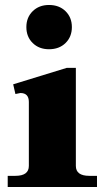

<svg xmlns="http://www.w3.org/2000/svg" viewBox="-20 -752 422 772"><path d="M86 -643Q86 -682 111.5 -707Q137 -732 177 -732Q218 -732 243.5 -707Q269 -682 269 -643Q269 -604 243.5 -579Q218 -554 177 -554Q137 -554 111.5 -579Q86 -604 86 -643ZM11 -45H42Q96 -45 96 -85V-342Q96 -378 62 -378Q61 -378 42 -374L33 -413L248 -479H285V-85Q285 -45 339 -45H370V0H11Z"/></svg>

Font: Taviraj ExtraBold
Style: Regular
Weight: 800
Designer: Katatrad Team
Foundry: CadsonDemak
Version: Version 1.001